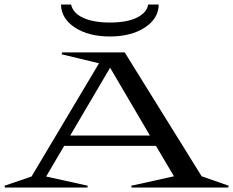

<svg xmlns="http://www.w3.org/2000/svg" viewBox="-102 -833 1036 853"><path d="M603 -813Q602.5 -750.5 541.5 -710.7Q480.5 -670.9 386.2 -670.9Q292 -670.9 231.2 -710.4Q170.4 -750 168.9 -813H213.9Q222.2 -774.4 267.8 -753.7Q313.5 -732.9 386.2 -732.9Q462.4 -732.9 506.6 -754.9Q550.8 -776.9 556.2 -813ZM-82 -7.8 38.1 -48.8 337.9 -551.8 171.9 -591.8 173.8 -600.1H452.1L793.9 -49.8L914.1 -7.8L912.1 0H482.9L481 -7.8L670.9 -49.8L590.8 -185.1H183.1L103 -48.8L288.1 -7.8L286.1 0H-80.1ZM210 -231H564L387.2 -532.2Z"/></svg>

Font: Halibut Exp
Style: Regular
Weight: 400
Width: 7
Designer: Matteo Maggi
Foundry: Collletttivo
Version: Version 3.080 | FøM Fix